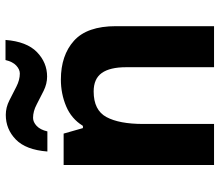

<svg xmlns="http://www.w3.org/2000/svg" viewBox="-70 -727 797 697"><g transform="rotate(-90 328.5 -378.5)"><path d="M388 -556Q476 -556 529 -508.5Q582 -461 582 -356V0H433V-319Q433 -378 412 -407.5Q391 -437 345 -437Q277 -437 252 -390.5Q227 -344 227 -257V0H78V-546H192L212 -476H220Q246 -518 291.5 -537Q337 -556 388 -556ZM127 -605Q133 -683 170.5 -719.5Q208 -756 260 -756Q287 -756 312.5 -743Q338 -730 362.5 -717.5Q387 -705 410 -705Q425 -705 439 -718Q453 -731 459 -757H532Q526 -680 488 -643Q450 -606 399 -606Q373 -606 347.5 -618.5Q322 -631 297.5 -644Q273 -657 249 -657Q234 -657 220 -644Q206 -631 200 -605Z"/></g></svg>

Font: Noto Sans New Tai Lue
Style: Regular
Weight: 400
Designer: Monotype Design Team
Foundry: Monotype Imaging Inc.
Version: Version 2.003